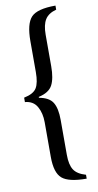

<svg xmlns="http://www.w3.org/2000/svg" viewBox="-106 -875 546 1070"><g transform="rotate(-10 167.5 -340.0)"><path d="M208 -198V0Q208 56 226.5 85Q245 114 294 128V150Q193 150 155.5 118Q118 86 118 -4V-200Q118 -252 97 -289Q76 -326 29 -330V-355Q83 -366 100.5 -394.5Q118 -423 118 -484V-659Q118 -757 152 -793.5Q186 -830 290 -830V-807Q245 -795 226.5 -765Q208 -735 208 -680V-501Q208 -432 188.5 -395Q169 -358 110 -345V-340Q167 -330 187.5 -296.5Q208 -263 208 -198Z"/></g></svg>

Font: Libre Baskerville
Style: Regular
Weight: 400
Designer: Pablo Impallari, Rodrigo Fuenzalida
Foundry: Pablo Impallari, Rodrigo Fuenzalida
Version: Version 1.000